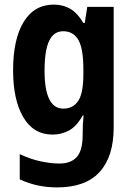

<svg xmlns="http://www.w3.org/2000/svg" viewBox="-20 -576 580 836"><path d="M215 -556Q253 -556 284.5 -538.5Q316 -521 343 -476H349L360 -546H475V-21Q475 105 414 172.5Q353 240 229 240Q185 240 145 231.5Q105 223 66 205V95Q112 117 157 126.5Q202 136 239 136Q289 136 314.5 107.5Q340 79 340 10V2Q340 -17 341 -36.5Q342 -56 344 -73H340Q313 -25 280 -7.5Q247 10 209 10Q126 10 81.5 -65.5Q37 -141 37 -270Q37 -405 83 -480.5Q129 -556 215 -556ZM255 -440Q214 -440 194 -398Q174 -356 174 -268Q174 -103 256 -103Q298 -103 320.5 -136.5Q343 -170 343 -253V-274Q343 -365 321 -402.5Q299 -440 255 -440Z"/></svg>

Font: Noto Sans Kannada Condensed
Style: Bold
Weight: 700
Width: 3
Designer: Jelle Bosma - Monotype Design Team
Foundry: Monotype Imaging Inc.
Version: Version 2.005; ttfautohint (v1.8.4.7-5d5b)